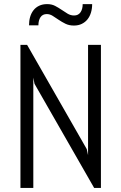

<svg xmlns="http://www.w3.org/2000/svg" viewBox="-20 -920 594 940"><path d="M440.9 0 148.9 -509.8 143.1 -540V0H80.1V-700.2H112.8L404.8 -189.9L411.1 -160.2V-700.2H474.1V0ZM342.8 -844.2Q363.3 -844.2 374 -859.6Q384.8 -875 384.8 -899.9H431.2Q431.2 -877.9 425.5 -858.9Q419.9 -839.8 408.7 -825.7Q397.5 -811.5 380.6 -803.2Q363.8 -794.9 341.8 -794.9Q318.4 -794.9 300.5 -803.7Q282.7 -812.5 267.3 -823Q252 -833.5 238 -842.3Q224.1 -851.1 209 -851.1Q188.5 -851.1 178.2 -835.7Q168 -820.3 168 -795.9H122.1Q122.1 -817.9 127.4 -836.7Q132.8 -855.5 143.8 -869.6Q154.8 -883.8 171.6 -891.8Q188.5 -899.9 210.9 -899.9Q232.9 -899.9 249.8 -891.1Q266.6 -882.3 281.5 -872.1Q296.4 -861.8 311 -853Q325.7 -844.2 342.8 -844.2Z"/></svg>

Font: Abel
Style: Regular
Weight: 400
Designer: Matthew Desmond
Foundry: Matthew Desmond
Version: Version 1.003